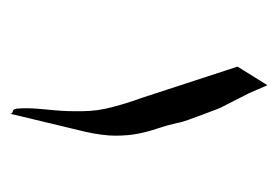

<svg xmlns="http://www.w3.org/2000/svg" viewBox="-107 -485 566 392"><g transform="rotate(90 176.0 -289.0)"><path d="M198 -460Q199 -459 203.5 -447.5Q208 -436 213.5 -421Q219 -406 224.5 -391Q230 -376 231 -368Q236 -346 242.5 -327Q249 -308 253 -287.5Q257 -267 257 -241.5Q257 -216 249 -180L212 -26Q212 -27 212 -28Q212 -31 207.5 -32Q203 -33 202 -39Q201 -48 201 -58Q201 -78 204 -105.5Q207 -133 207 -156Q207 -162 207 -168Q207 -171 207 -175Q207 -204 198.5 -236Q190 -268 180 -295L116 -491L154 -552L170 -515Z"/></g></svg>

Font: New Athena Unicode
Style: Italic
Weight: 400
Designer: J. Rusten 1997; rev. by R. Hancock 2001, 2002, rev. by D. Mastronarde 2002-2019
Foundry: Society for Classical Studies (formerly American Philological Association)
Version: Version 5.008